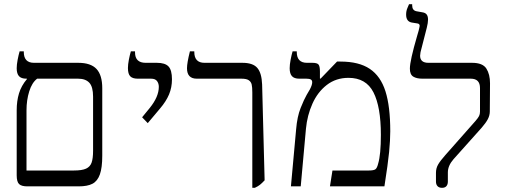

<svg xmlns="http://www.w3.org/2000/svg" viewBox="-20 -893 2428 920"><path d="M470 -470V-147Q470 -89 458.5 -57Q447 -25 423 -12.5Q399 0 357 0H111Q83 0 71.5 -11Q60 -22 60 -53V-365Q60 -409 71 -445.5Q82 -482 109 -514V-516H106Q82 -516 71 -528Q60 -540 60 -566Q60 -583 64.5 -606.5Q69 -630 74 -647H94V-644Q94 -592 143 -592H355Q415 -592 442.5 -562.5Q470 -533 470 -470ZM426 -430Q426 -477 408 -496.5Q390 -516 354 -516H158Q133 -497 120 -455Q107 -413 107 -365V-76H334Q373 -76 392.5 -85Q412 -94 419 -114Q426 -134 426 -171Z M661 -331 697 -375Q741 -429 741 -477Q741 -493 732.5 -504.5Q724 -516 704 -516H640Q615 -516 604 -527.5Q593 -539 593 -567Q593 -584 597.5 -607Q602 -630 607 -647H627V-642Q627 -592 678 -592H732Q771 -592 787.5 -574.5Q804 -557 804 -513Q804 -474 790 -440.5Q776 -407 746 -372L688 -303Z M1189 -450Q1189 -475 1186 -488Q1183 -501 1172 -508.5Q1161 -516 1137 -516H923Q876 -516 876 -566Q876 -591 890 -647H911V-644Q911 -592 960 -592H1142Q1192 -592 1213 -567.5Q1234 -543 1236 -488L1248 -29Q1235 -15 1225.5 -7.5Q1216 0 1201 7H1189Z M1399 -274Q1404 -334 1420.5 -375.5Q1437 -417 1449.5 -438.5Q1462 -460 1465 -465Q1476 -486 1476 -499Q1476 -508 1469.5 -512Q1463 -516 1448 -516H1414Q1390 -516 1379 -528Q1368 -540 1368 -566Q1368 -583 1372.5 -606.5Q1377 -630 1382 -647H1402V-644Q1402 -592 1451 -592H1477Q1499 -592 1506 -584Q1513 -576 1513 -551V-517L1516 -516L1595 -598H1611Q1700 -598 1752 -563Q1804 -528 1827 -455.5Q1850 -383 1850 -264Q1850 -221 1844.5 -164.5Q1839 -108 1822 0H1561L1573 -76H1747Q1771 -76 1779 -82Q1787 -88 1792 -109Q1805 -152 1805 -247Q1805 -381 1769.5 -450.5Q1734 -520 1650 -520Q1590 -520 1546 -486Q1502 -452 1477 -396Q1452 -340 1446 -276L1421 0H1374Z M2069 -23V-65Q2069 -87 2079.5 -105Q2090 -123 2114 -150L2258 -313Q2271 -328 2275.5 -337Q2280 -346 2280 -358V-471Q2280 -516 2236 -516H2004Q1976 -516 1960 -526Q1944 -536 1944 -564Q1944 -602 1979 -722Q1984 -737 1986 -746Q1988 -755 1989 -759Q1991 -767 1991 -769Q1991 -780 1978 -781L1953 -785Q1926 -790 1926 -823Q1926 -840 1932 -854Q1938 -868 1940 -873H1955V-867Q1955 -843 1976 -839L2004 -834Q2018 -832 2024.5 -823.5Q2031 -815 2031 -799Q2031 -784 2025 -760L1995 -643Q1993 -631 1993 -626Q1993 -592 2033 -592H2242Q2293 -592 2310.5 -564.5Q2328 -537 2328 -494L2327 -359Q2327 -340 2317.5 -322Q2308 -304 2288 -281L2153 -130Q2126 -99 2126 -67V-23Q2126 -9 2119 -1Q2112 7 2098 7Q2084 7 2076.5 -1Q2069 -9 2069 -23Z"/></svg>

Font: Noto Serif Hebrew Light
Style: Regular
Weight: 300
Designer: Monotype Design Team
Foundry: Monotype Imaging Inc.
Version: Version 1.000